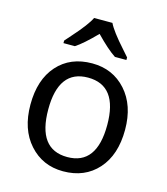

<svg xmlns="http://www.w3.org/2000/svg" viewBox="-115 -855 829 954"><g transform="rotate(15 300.0 -378.0)"><path d="M297.9 9.8Q192.4 9.8 124.3 -66.2Q56.2 -142.1 56.2 -269Q56.2 -397.5 122.3 -471.7Q188.5 -545.9 300.8 -545.9Q407.2 -545.9 475.1 -470.2Q543 -394.5 543 -269Q543 -139.6 476.1 -64.9Q409.2 9.8 297.9 9.8ZM299.8 -64Q451.2 -64 451.2 -269Q451.2 -472.2 298.8 -472.2Q147.9 -472.2 147.9 -269Q147.9 -64 299.8 -64ZM459.5 -606H400.4Q358.9 -633.3 297.4 -696.8Q232.4 -630.4 194.3 -606H135.7V-619.1Q147.9 -633.3 164.6 -651.9Q232.4 -727.5 250.5 -766.1H344.7Q362.8 -727.5 430.7 -651.9L459.5 -619.1Z"/></g></svg>

Font: Droid Sans Mono
Style: Regular
Weight: 400
Monospace: yes
Version: Version 1.00 build 112